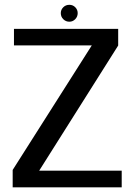

<svg xmlns="http://www.w3.org/2000/svg" viewBox="-20 -798 590 818"><path d="M34 0H498.5V-71H147L483.5 -604V-675H39.5V-604.5H371L34 -74ZM275.5 -705.5Q290 -705.5 300.5 -716.2Q311 -727 311 -742Q311 -756.5 300.8 -767Q290.5 -777.5 275.5 -777.5Q260 -777.5 249.5 -767Q239 -756.5 239 -742Q239 -726.5 249.8 -716Q260.5 -705.5 275.5 -705.5Z"/></svg>

Font: Anybody Thin
Style: Regular
Weight: 400
Version: Version 1.113;gftools[0.9.25]